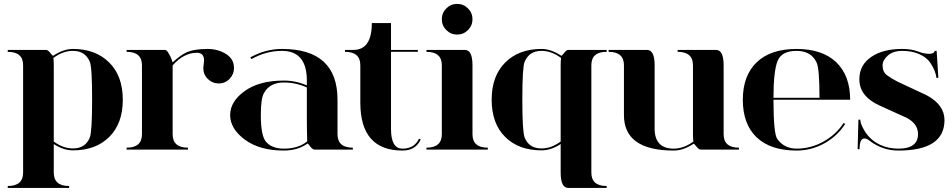

<svg xmlns="http://www.w3.org/2000/svg" viewBox="-20 -762 4851 978"><path d="M253.9 117.2Q253.9 185.5 332 185.5V195.3H19.5V185.5Q97.7 185.5 97.7 117.2V-429.7Q97.7 -498 19.5 -498V-507.8H214.8Q223.6 -507.8 235.8 -492.7Q248 -477.5 250 -477.5Q302.7 -512.7 351.6 -512.7Q466.8 -512.7 536.1 -443.8Q605.5 -375 605.5 -253.9Q605.5 -132.8 536.6 -64.5Q467.8 3.9 351.6 3.9Q302.7 3.9 253.9 -28.3ZM449.2 -253.9Q449.2 -419.9 437.5 -447.3Q414.1 -502.9 351.6 -502.9Q300.8 -502.9 252 -466.8Q253.9 -449.2 253.9 -429.7V-41Q301.8 -5.9 351.6 -5.9Q415 -5.9 437.5 -61.5Q449.2 -92.8 449.2 -253.9Z M1171.9 -415Q1171.9 -383.8 1149.4 -360.4Q1127 -336.9 1093.8 -336.9Q1062.5 -336.9 1039.1 -359.4Q1015.6 -381.8 1015.6 -415Q1015.6 -415 1019.5 -454.1Q1019.5 -493.2 982.4 -493.2Q916 -493.2 859.4 -428.7V-78.1Q859.4 -9.8 937.5 -9.8V0H625V-9.8Q703.1 -9.8 703.1 -78.1V-429.7Q703.1 -498 625 -498V-507.8H820.3Q829.1 -507.8 837.9 -492.2Q848.6 -475.6 853.5 -460.9L859.4 -444.3Q897.5 -479.5 927.7 -494.1Q966.8 -512.7 1037.1 -512.7Q1089.8 -512.7 1130.9 -487.3Q1171.9 -461.9 1171.9 -415Z M1777.3 0H1582Q1572.3 0 1560.5 -15.6Q1548.8 -31.2 1546.9 -31.2Q1497.1 4.9 1425.8 4.9Q1301.8 4.9 1227.1 -50.8Q1152.3 -106.4 1152.3 -175.8Q1152.3 -245.1 1226.6 -298.3Q1300.8 -351.6 1425.8 -351.6Q1486.3 -351.6 1543 -327.1V-351.6Q1543 -502.9 1416 -502.9Q1335 -502.9 1260.7 -460.9L1254.9 -469.7Q1333 -512.7 1416 -512.7Q1699.2 -512.7 1699.2 -253.9V-78.1Q1699.2 -9.8 1777.3 -9.8ZM1543 -316.4Q1487.3 -341.8 1425.8 -341.8Q1353.5 -341.8 1324.2 -287.1Q1308.6 -260.7 1308.6 -175.8Q1308.6 -72.3 1334 -41Q1364.3 -4.9 1425.8 -4.9Q1500 -4.9 1544.9 -42Q1543 -102.5 1543 -158.2Z M1971.7 -105Q1971.7 -4.9 2030.3 -4.9Q2090.8 -4.9 2114.3 -55.7L2123 -51.8Q2097.7 4.9 2030.3 4.9Q1815.4 4.9 1815.4 -239.3V-429.7Q1815.4 -498 1737.3 -498V-507.8H1780.3Q1874 -507.8 1874 -644.5H1971.7V-507.8H2108.4V-498Q2040 -498 1971.7 -498Q1971.7 -195.3 1971.7 -105Z M2152.3 -507.8H2347.7Q2386.7 -507.8 2386.7 -429.7V-78.1Q2386.7 -9.8 2464.8 -9.8V0H2152.3V-9.8Q2230.5 -9.8 2230.5 -78.1V-429.7Q2230.5 -498 2152.3 -498ZM2253.4 -608.9Q2230.5 -631.8 2230.5 -664.1Q2230.5 -696.3 2253.4 -719.2Q2276.4 -742.2 2308.6 -742.2Q2340.8 -742.2 2363.8 -719.2Q2386.7 -696.3 2386.7 -664.1Q2386.7 -631.8 2363.8 -608.9Q2340.8 -585.9 2308.6 -585.9Q2276.4 -585.9 2253.4 -608.9Z M2640.6 -253.9Q2640.6 -92.8 2652.3 -61.5Q2674.8 -5.9 2738.3 -5.9Q2788.1 -5.9 2835.9 -41V-429.7Q2835.9 -449.2 2837.9 -466.8Q2789.1 -502.9 2738.3 -502.9Q2675.8 -502.9 2652.3 -447.3Q2640.6 -419.9 2640.6 -253.9ZM2835.9 117.2V-28.3Q2787.1 3.9 2738.3 3.9Q2622.1 3.9 2553.2 -64.5Q2484.4 -132.8 2484.4 -253.9Q2484.4 -375 2553.7 -443.8Q2623 -512.7 2738.3 -512.7Q2787.1 -512.7 2839.8 -477.5Q2841.8 -477.5 2854 -492.7Q2866.2 -507.8 2875 -507.8H3070.3V-498Q2992.2 -498 2992.2 -429.7V117.2Q2992.2 185.5 3070.3 185.5V195.3H2875Q2835.9 195.3 2835.9 117.2Z M3666 -429.7V-78.1Q3666 -9.8 3744.1 -9.8V0H3548.8Q3540 0 3527.8 -15.1Q3515.6 -30.3 3513.7 -30.3Q3460.9 4.9 3412.1 4.9Q3158.2 4.9 3158.2 -175.8V-429.7Q3158.2 -498 3080.1 -498V-507.8H3275.4Q3314.5 -507.8 3314.5 -429.7V-107.4Q3314.5 -4.9 3412.1 -4.9Q3462.9 -4.9 3511.7 -41Q3509.8 -58.6 3509.8 -78.1V-429.7Q3509.8 -498 3431.6 -498V-507.8H3627Q3666 -507.8 3666 -429.7Z M3919.9 -263.7H4154.3Q4154.3 -412.1 4139.6 -443.4Q4112.3 -502.9 4037.1 -502.9Q3962.9 -502.9 3941.4 -453.1Q3919.9 -401.4 3919.9 -263.7ZM4037.1 4.9Q3905.3 4.9 3834 -62.5Q3763.7 -129.9 3763.7 -253.9Q3763.7 -377 3835 -445.3Q3906.2 -512.7 4037.1 -512.7Q4168 -512.7 4239.3 -445.3Q4310.5 -377 4310.5 -253.9H3919.9Q3919.9 -81.1 3939.5 -53.7Q3975.6 -4.9 4037.1 -4.9Q4110.4 -4.9 4174.8 -41Q4239.3 -77.1 4277.3 -135.7L4285.2 -130.9Q4246.1 -69.3 4179.7 -32.2Q4113.3 4.9 4037.1 4.9Z M4741.2 -502.9Q4741.2 -502.9 4751 -502.9L4759.8 -365.2H4750Q4746.1 -401.9 4717.3 -444.3Q4700.2 -469.2 4663.1 -486.1Q4626 -502.9 4575.2 -502.9Q4529.3 -502.9 4502.4 -479Q4475.6 -455.1 4475.6 -428.7Q4475.6 -395.5 4498 -378.9Q4518.6 -363.3 4552.7 -345.7L4699.2 -277.3Q4791 -228.5 4791 -150.4Q4791 4.9 4556.6 4.9Q4520 4.9 4487.3 -4.9Q4442.4 -18.6 4407.2 -46.9Q4395 -56.6 4382.8 -56.6Q4358.4 -56.6 4358.4 -2H4348.6L4352.5 -152.3H4362.3Q4362.3 -137.7 4373 -115.2Q4403.8 -51.3 4465.3 -23.4Q4506.3 -4.9 4556.6 -4.9Q4656.2 -4.9 4656.2 -79.1Q4656.2 -131.8 4597.7 -162.1L4460 -224.6Q4409.2 -247.6 4382.3 -282.2Q4357.4 -314.9 4357.4 -358.4Q4357.4 -430.7 4417.5 -471.7Q4476.6 -512.7 4575.2 -512.7Q4622.1 -512.7 4655.8 -500Q4687 -487.8 4712.6 -487.8Q4738.3 -487.8 4741.2 -502.9Z"/></svg>

Font: spinwerad
Style: Bold
Weight: 700
Width: 7
Version: Version 0.3